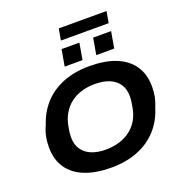

<svg xmlns="http://www.w3.org/2000/svg" viewBox="-174 -1165 1252 1326"><g transform="rotate(-20 452.0 -502.0)"><path d="M419 12Q306 12 225.5 -20Q145 -52 102.5 -114.5Q60 -177 60 -268Q60 -310 68 -348Q76 -386 92 -419Q121 -508 179 -570.5Q237 -633 321.5 -666Q406 -699 513 -699Q627 -699 707 -667Q787 -635 830 -572Q873 -509 873 -418Q873 -380 866 -344.5Q859 -309 845 -278Q818 -186 759 -121Q700 -56 614 -22Q528 12 419 12ZM424 -118Q479 -118 525 -132Q571 -146 606.5 -173Q642 -200 665.5 -240Q689 -280 697 -331Q700 -348 702 -360Q704 -372 704.5 -380.5Q705 -389 705.5 -395.5Q706 -402 706 -408Q706 -460 682.5 -496Q659 -532 614.5 -551Q570 -570 507 -570Q453 -570 407 -556Q361 -542 326 -514.5Q291 -487 268 -447.5Q245 -408 236 -357Q233 -340 231 -328Q229 -316 228.5 -307.5Q228 -299 227.5 -292.5Q227 -286 227 -280Q227 -228 250.5 -192Q274 -156 318.5 -137Q363 -118 424 -118ZM353 -754 374 -875H505L484 -754ZM585 -754 606 -875H738L717 -754ZM390 -932 405 -1016H756L741 -932Z"/></g></svg>

Font: Archivo SemiExpanded
Style: Bold Italic
Weight: 700
Width: 6
Italic angle: -10°
Designer: Hector Gatti
Foundry: Omnibus-Type
Version: Version 2.001